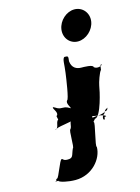

<svg xmlns="http://www.w3.org/2000/svg" viewBox="-134 -844 771 1058"><g transform="rotate(-15 252.0 -315.0)"><path d="M301 -682C294 -634 327 -594 373 -594C419 -594 464 -634 471 -682C478 -730 444 -770 398 -770C352 -770 308 -730 301 -682ZM261 -444C257 -414 240 -296 230 -296C217 -280 242 -254 239 -246C228 -246 251 -248 241 -248C223 -256 219 -263 193 -263C167 -263 164 -272 146 -280C135 -280 154 -278 144 -278C141 -270 167 -246 155 -230C144 -230 162 -204 152 -204C139 -188 147 -164 127 -156C116 -156 139 -154 129 -154C127 -170 233 -173 232 -186C221 -186 240 -188 230 -188C210 -180 219 -154 207 -138C196 -138 202 -32 192 -32C176 4 182 20 149 20C122 20 127 9 117 9C106 9 75 106 65 106C52 110 67 116 53 118C42 118 64 120 54 120C54 120 76 119 69 121C75 129 119 140 162 140C257 140 322 62 322 -6C311 -6 351 -142 341 -142C332 -156 351 -178 334 -186C323 -186 341 -184 331 -184C327 -176 371 -171 374 -171C377 -171 419 -163 415 -155C404 -155 406 -157 404 -142C395 -134 391 -155 404 -169C414 -169 418 -202 415 -180C417 -194 425 -192 434 -200C432 -188 426 -184 418 -184C378 -157 339 -188 306 -141C297 -124 298 -120 309 -116C323 -122 340 -144 352 -158C387 -158 419 -305 422 -328C425 -346 443 -400 454 -410C458 -436 456 -439 466 -439C465 -430 435 -420 419 -435C421 -450 363 -450 353 -450C326 -450 300 -462 296 -501C300 -531 299 -531 277 -531C264 -521 268 -492 261 -444Z"/></g></svg>

Font: Hussar Przerywany
Style: Obl
Weight: 400
Foundry: Cannot Into Space Fonts
Version: Version 0.982